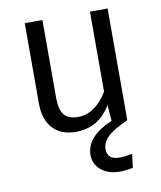

<svg xmlns="http://www.w3.org/2000/svg" viewBox="-85 -599 756 899"><g transform="rotate(-10 293.0 -150.0)"><path d="M488 0Q418 31 391 58Q364 85 364 116Q364 166 422 166Q449 166 483 159L475 224Q440 231 413 231Q357 231 323.5 202.5Q290 174 290 131Q290 43 415 -10L409 -86Q351 12 242 12Q172 12 133 -30Q94 -72 94 -150V-531H178V-159Q178 -106 198 -80.5Q218 -55 265 -55Q345 -55 404 -150V-531H488Z"/></g></svg>

Font: Sedus Text
Style: Regular
Weight: 400
Designer: TypeMates
Foundry: TypeMates, Runge Thomsen GbR
Version: Version 4.202;PS 004.202;hotconv 1.0.88;makeotf.lib2.5.64775